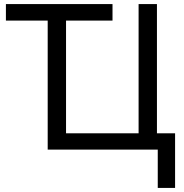

<svg xmlns="http://www.w3.org/2000/svg" viewBox="-20 -734 902 942"><path d="M754 188V0H214V-633H9V-714H532V-633H304V-80H660V-714H750V-80H839V188Z"/></svg>

Font: Noto IKEA Arabic
Style: Regular
Weight: 400
Designer: Monotype Design Team
Foundry: Monotype Imaging Inc.
Version: Version 1.200